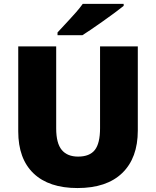

<svg xmlns="http://www.w3.org/2000/svg" viewBox="-20 -951 797 981"><path d="M684.1 -713.9V-284.2Q684.1 -144 604.7 -67.1Q525.4 9.8 376 9.8Q230 9.8 151.6 -64.9Q73.2 -139.6 73.2 -279.8V-713.9H267.1V-294.9Q267.1 -219.2 295.4 -185.1Q323.7 -150.9 378.9 -150.9Q438 -150.9 464.6 -184.8Q491.2 -218.8 491.2 -295.9V-713.9ZM273.9 -771V-785.2Q349.1 -865.7 369.4 -889.2Q389.6 -912.6 402.8 -931.2H611.8V-920.9Q572.8 -889.6 504.4 -841.3Q436 -793 400.9 -771Z"/></svg>

Font: OpenSansExtrabold
Style: Regular
Weight: 800
Foundry: Ascender Corporation
Version: Version 1.10